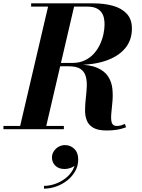

<svg xmlns="http://www.w3.org/2000/svg" viewBox="-58 -770 844 1144"><path d="M57.5 0 233 -750H388L213 0ZM-37.5 0V-19.5H322.5V0ZM577.5 7.5Q525.5 7.5 497.8 -8.8Q470 -25 459.2 -52.2Q448.5 -79.5 448.8 -113.5Q449 -147.5 453.2 -183.8Q457.5 -220 459 -254Q460.5 -288 452.8 -315.5Q445 -343 421.8 -359Q398.5 -375 352.5 -375H272.5V-385.5H398Q476.5 -385.5 521.5 -365.8Q566.5 -346 587 -313.2Q607.5 -280.5 611.5 -241.5Q615.5 -202.5 611.8 -163.5Q608 -124.5 605 -91.8Q602 -59 608 -39.2Q614 -19.5 638 -19.5Q652 -19.5 663.5 -23Q675 -26.5 686.5 -31.5L693 -11.5Q666 -1.5 639 3Q612 7.5 577.5 7.5ZM272.5 -383V-395H373Q415 -395 447 -410.2Q479 -425.5 501.5 -450.5Q524 -475.5 538 -505.8Q552 -536 558.5 -567.2Q565 -598.5 565 -625Q565 -643.5 561.2 -662.2Q557.5 -681 546.8 -696.2Q536 -711.5 515.8 -721Q495.5 -730.5 462.5 -730.5H127.5V-750H497.5Q563 -750 615 -735.5Q667 -721 697.5 -688Q728 -655 728 -600Q728 -530 687.2 -481.8Q646.5 -433.5 572.5 -408.2Q498.5 -383 398 -383ZM204 354V337.5Q236.5 337.5 269.8 326Q303 314.5 331.2 293Q359.5 271.5 376 241.8Q392.5 212 391 175.5H407Q407 196 394.5 209.8Q382 223.5 363.5 230.2Q345 237 327.5 237Q291.5 237 271.5 217Q251.5 197 251.5 168Q251.5 149 262 132.2Q272.5 115.5 290.2 105Q308 94.5 329.5 94.5Q361.5 94.5 384.8 117Q408 139.5 408 180Q408 218.5 390 250.2Q372 282 342.5 305.2Q313 328.5 276.8 341.2Q240.5 354 204 354Z"/></svg>

Font: Bodoni Moda 11pt
Style: Bold Italic
Weight: 700
Italic angle: -13°
Designer: Owen Earl
Foundry: indestructible type
Version: Version 2.004